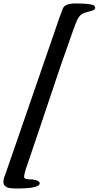

<svg xmlns="http://www.w3.org/2000/svg" viewBox="-21 -910 566 1100"><path d="M206.5 140.1Q206.5 169.9 77.1 169.9Q30.3 169.9 17.6 162.4Q4.9 154.8 1.7 147.2Q-1.5 139.6 -1.5 130.9Q-1.5 117.2 4.6 101.6Q10.7 85.9 21.5 54.7L318.4 -805.7L338.9 -860.8Q350.1 -890.1 411.6 -890.1Q504.9 -890.1 519 -877Q524.4 -871.6 524.4 -864.7Q524.4 -857.9 518.3 -854.2Q512.2 -850.6 503.2 -847.9Q494.1 -845.2 482.9 -842.5Q471.7 -839.8 459 -835Q434.6 -824.7 421.4 -795.9Q413.6 -778.8 399.4 -740.2L326.2 -532.2Q143.1 13.7 134.3 37.1Q117.2 85 117.2 103Q117.2 117.2 145 117.2Q184.6 117.2 201.2 129.9Q206.5 134.3 206.5 140.1Z"/></svg>

Font: Courgette
Style: Regular
Weight: 400
Designer: Karolina Lach
Foundry: Sorkin Type Co.
Version: Version 1.002